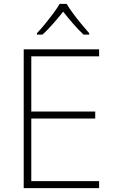

<svg xmlns="http://www.w3.org/2000/svg" viewBox="-20 -1019 591 988"><path d="M490 -51H102V-765H490V-729H141V-445H470V-409H141V-87H490ZM323 -999Q335 -978 355.5 -950.5Q376 -923 398.5 -895.5Q421 -868 439 -848V-841H410Q383 -866 355 -898.5Q327 -931 305 -959Q283 -931 254.5 -898.5Q226 -866 199 -841H170V-848Q189 -868 211.5 -895.5Q234 -923 254.5 -950.5Q275 -978 287 -999Z"/></svg>

Font: Noto Sans Tamil UI ExtraLight
Style: Regular
Weight: 200
Designer: Jelle Bosma - Monotype Design Team
Foundry: Monotype Imaging Inc.
Version: Version 2.004; ttfautohint (v1.8.4.7-5d5b)